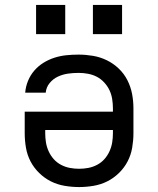

<svg xmlns="http://www.w3.org/2000/svg" viewBox="-20 -749 640 777"><path d="M300 8Q271 8 241.5 3Q212 -2 186 -15Q160 -28 138.5 -49Q117 -70 103.5 -96Q90 -122 85 -151.5Q80 -181 80 -210V-297H437V-310Q437 -329 434 -348Q431 -367 423 -384Q415 -401 401.5 -415.5Q388 -430 371.5 -438.5Q355 -447 336 -450.5Q317 -454 298 -454Q276 -454 255 -451Q234 -448 214.5 -439Q195 -430 181 -413Q167 -396 165 -374H82Q84 -399 93.5 -422Q103 -445 119 -463.5Q135 -482 156 -495Q177 -508 200.5 -515.5Q224 -523 248.5 -525.5Q273 -528 298 -528Q327 -528 356.5 -523Q386 -518 412.5 -505Q439 -492 460.5 -471.5Q482 -451 495.5 -424.5Q509 -398 514.5 -369Q520 -340 520 -310V-210Q520 -181 515 -151.5Q510 -122 496.5 -96Q483 -70 461.5 -49Q440 -28 414 -15Q388 -2 358.5 3Q329 8 300 8ZM300 -66Q319 -66 337.5 -69.5Q356 -73 373 -82Q390 -91 402.5 -105Q415 -119 423 -136.5Q431 -154 434 -172.5Q437 -191 437 -210V-223H163V-210Q163 -191 166 -172.5Q169 -154 177 -136.5Q185 -119 197.5 -105Q210 -91 227 -82Q244 -73 262.5 -69.5Q281 -66 300 -66ZM356 -611V-729H474V-611ZM126 -611V-729H244V-611Z"/></svg>

Font: Nova Nerd Font
Style: Regular
Weight: 400
Designer: Belleve Invis
Foundry: Belleve Invis
Version: Version 24.1.4; ttfautohint (v1.8.4);Nerd Fonts 3.1.1